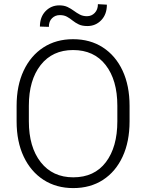

<svg xmlns="http://www.w3.org/2000/svg" viewBox="-20 -913 717 942"><path d="M615.7 -393.6V-317.9Q615.7 -217.8 581.5 -144.3Q547.4 -70.8 485.4 -30.5Q423.3 9.8 339.4 9.8Q256.3 9.8 193.8 -30.5Q131.3 -70.8 96.4 -144.3Q61.5 -217.8 61.5 -317.9V-393.6Q61.5 -493.2 96.2 -566.7Q130.9 -640.1 193.1 -680.4Q255.4 -720.7 338.4 -720.7Q422.4 -720.7 484.6 -680.4Q546.9 -640.1 581.3 -566.7Q615.7 -493.2 615.7 -393.6ZM555.7 -317.9V-394.5Q555.7 -520 498.5 -593.8Q441.4 -667.5 338.4 -667.5Q237.3 -667.5 179.4 -593.8Q121.6 -520 121.6 -394.5V-317.9Q121.6 -191.4 179.9 -117.2Q238.3 -43 339.4 -43Q442.9 -43 499.3 -117.2Q555.7 -191.4 555.7 -317.9ZM460.4 -892.6 504.4 -890.1Q504.4 -842.8 476.8 -814Q449.2 -785.2 408.7 -785.2Q383.3 -785.2 366.5 -793.2Q349.6 -801.3 336.4 -812Q323.2 -822.8 308.8 -830.8Q294.4 -838.9 273.4 -838.9Q251 -838.9 235.4 -823.7Q219.7 -808.6 219.7 -781.2L175.8 -782.7Q175.8 -829.6 203.4 -858.2Q231 -886.7 271 -886.7Q294.4 -886.7 311.3 -878.7Q328.1 -870.6 342.3 -860.1Q356.4 -849.6 371.6 -841.6Q386.7 -833.5 406.7 -833.5Q429.2 -833.5 444.8 -849.6Q460.4 -865.7 460.4 -892.6Z"/></svg>

Font: Vazirmatn RD UI FD ExtraLight
Style: Regular
Weight: 200
Designer: Saber Rastikerdar
Foundry: Saber Rastikerdar
Version: Version 33.003